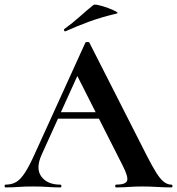

<svg xmlns="http://www.w3.org/2000/svg" viewBox="-28 -815 770 835"><path d="M218 -299 233 -327H439L446 -299ZM717 -12Q722 -12 722 -6Q722 0 717 0Q687 0 654.5 -2Q622 -4 592 -4Q558 -4 533 -2Q508 0 477 0Q473 0 473 -6Q473 -12 477 -12Q518 -12 524.5 -28.5Q531 -45 506 -94L303 -495L352 -581L153 -142Q126 -82 152 -47Q178 -12 234 -12Q239 -12 239 -6Q239 0 234 0Q204 0 179 -2Q154 -4 116 -4Q77 -4 53.5 -2Q30 0 -4 0Q-8 0 -8 -6Q-8 -12 -4 -12Q23 -12 42.5 -23.5Q62 -35 81.5 -65.5Q101 -96 126 -152L343 -629Q344 -632 352 -632.5Q360 -633 361 -629L611 -137Q635 -90 652.5 -62.5Q670 -35 685.5 -23.5Q701 -12 717 -12ZM257 -679Q253 -677 251 -682.5Q249 -688 252 -689Q288 -715 318 -742Q348 -769 378 -793Q382 -797 401.5 -792.5Q421 -788 442.5 -780Q464 -772 476.5 -765Q489 -758 479 -756Q412 -740 360 -721Q308 -702 257 -679Z"/></svg>

Font: Cormorant Light
Style: Bold
Weight: 700
Version: Version 4.000